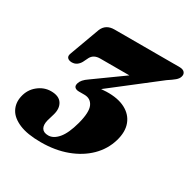

<svg xmlns="http://www.w3.org/2000/svg" viewBox="-160 -854 1016 1023"><g transform="rotate(30 348.5 -342.0)"><path d="M565.5 -196.5Q546.5 -132 498 -84.2Q449.5 -36.5 378.2 -10Q307 16.5 218.5 16.5Q135 16.5 85 -5Q35 -26.5 16 -62.2Q-3 -98 6.5 -141.5Q16.5 -188.5 52.5 -217.5Q88.5 -246.5 131.5 -246.5Q180.5 -246.5 199 -217.8Q217.5 -189 205 -146L192 -102Q184 -70 195 -52.2Q206 -34.5 235 -34.5Q267 -34.5 295.5 -68Q324 -101.5 343.5 -174Q364 -251.5 348.2 -285.2Q332.5 -319 293.5 -319H260.5Q243.5 -319 234.8 -327.2Q226 -335.5 231.5 -353.5Q238.5 -377.5 272 -400L450 -528H271Q231.5 -528 215.5 -499.5L199.5 -467Q191.5 -452.5 178.8 -443.5Q166 -434.5 148 -434.5Q130 -435 121.5 -444.8Q113 -454.5 121.5 -475L187.5 -655Q206 -700 259.5 -700H659Q681 -700 690.5 -689Q700 -678 694.5 -661Q690.5 -647.5 675.8 -635Q661 -622.5 634 -605L356 -389.5Q371 -391 388 -391.5Q458 -393.5 503.8 -369.5Q549.5 -345.5 566.2 -301Q583 -256.5 565.5 -196.5Z"/></g></svg>

Font: Fraunces 9pt S000 Black
Style: Italic
Weight: 900
Italic angle: -16°
Version: Version 1.000; ttfautohint (v1.8.3)